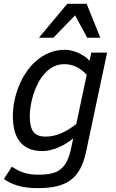

<svg xmlns="http://www.w3.org/2000/svg" viewBox="-23 -786 605 999"><path d="M424.8 3.9Q413.6 56.6 394 92.5Q374.5 128.4 344.5 150.9Q314.5 173.3 272.2 183.1Q230 192.9 173.8 192.9Q111.3 192.9 67.9 179.4Q24.4 166 -2.9 145L39.1 81.1Q66.4 100.6 99.1 111.8Q131.8 123 176.8 123Q215.3 123 243.4 116.9Q271.5 110.8 291.5 95.2Q311.5 79.6 325 53Q338.4 26.4 347.2 -15.1L357.9 -65.9Q340.8 -51.8 321.3 -39.8Q301.8 -27.8 281 -19Q260.3 -10.3 239.3 -5.1Q218.3 0 198.2 0Q155.8 0 126.2 -13.4Q96.7 -26.9 78.4 -51Q60.1 -75.2 52 -108.6Q43.9 -142.1 43.9 -182.1Q43.9 -219.7 51.8 -259.8Q59.6 -299.8 75.2 -338.1Q90.8 -376.5 113.8 -410.6Q136.7 -444.8 167 -470.7Q197.3 -496.6 234.4 -511.7Q271.5 -526.9 315.9 -526.9Q331.1 -526.9 348.1 -522.9Q365.2 -519 382.1 -511.7Q398.9 -504.4 414.8 -493.9Q430.7 -483.4 442.9 -470.2L452.1 -512.2H534.2ZM428.2 -397Q403.8 -423.3 375 -437.7Q346.2 -452.1 311 -452.1Q280.8 -452.1 255.6 -439.2Q230.5 -426.3 210.7 -404.8Q190.9 -383.3 176 -355.2Q161.1 -327.1 151.4 -296.9Q141.6 -266.6 136.7 -236.3Q131.8 -206.1 131.8 -180.2Q131.8 -125 150.9 -100.1Q169.9 -75.2 214.8 -75.2Q237.3 -75.2 258.5 -80.3Q279.8 -85.4 299.8 -94.5Q319.8 -103.5 338.4 -115.5Q356.9 -127.4 374 -141.1ZM430.7 -589.8 367.7 -706.1 254.9 -589.8H179.7L326.7 -766.1H427.7L499 -589.8Z"/></svg>

Font: Clear Sans
Style: Italic
Weight: 400
Italic angle: -12°
Foundry: Intel Corporation
Version: Version 1.00